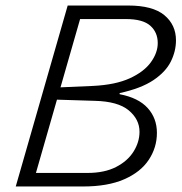

<svg xmlns="http://www.w3.org/2000/svg" viewBox="-20 -675 657 695"><path d="M243 -655H444Q533 -655 575 -620Q617 -585 617 -529Q617 -490 598.5 -452.5Q580 -415 535.5 -385Q491 -355 413 -338L144 -315L156 -357L317 -364Q398 -368 449.5 -391.5Q501 -415 526 -449.5Q551 -484 551 -519Q551 -558 524 -582Q497 -606 436 -606H229ZM225 -655H284L96 0H37ZM171 -345 413 -338V-334Q481 -321 514.5 -284Q548 -247 548 -194Q548 -141 518.5 -96.5Q489 -52 429.5 -26Q370 0 281 0H73L87 -49H297Q358 -49 400 -70.5Q442 -92 463.5 -126.5Q485 -161 485 -198Q485 -243 446 -275.5Q407 -308 323 -310L162 -315Z"/></svg>

Font: Intel One Mono Light
Style: Italic
Weight: 300
Italic angle: -16°
Monospace: yes
Designer: Fred Shallcrass
Foundry: Frere-Jones Type LLC
Version: Version 1.004